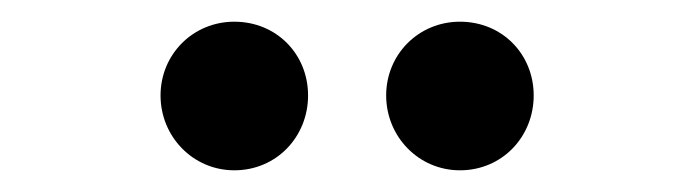

<svg xmlns="http://www.w3.org/2000/svg" viewBox="-20 -803 640 177"><path d="M128 -715C128 -677 158 -646 196 -646C235 -646 264 -677 264 -715C264 -753 235 -783 196 -783C158 -783 128 -753 128 -715ZM336 -715C336 -677 366 -646 404 -646C443 -646 472 -677 472 -715C472 -753 443 -783 404 -783C366 -783 336 -753 336 -715Z"/></svg>

Font: CommitMono
Style: 400Regular
Weight: 400
Monospace: yes
Designer: Eigil Nikolajsen
Foundry: Eigil Nikolajsen
Version: Version 1.143